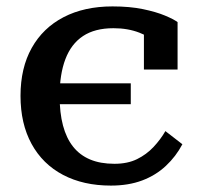

<svg xmlns="http://www.w3.org/2000/svg" viewBox="-20 -568 623 599"><path d="M126 -243V-308H388V-243ZM337 -57Q378 -57 407.5 -71.5Q437 -86 459 -109.5Q481 -133 496 -159L549 -118Q529 -80 497.5 -50.5Q466 -21 423.5 -5Q381 11 326 11Q240 11 176.5 -22.5Q113 -56 78.5 -119Q44 -182 44 -269Q44 -356 79 -418.5Q114 -481 178.5 -514.5Q243 -548 331 -548Q385 -548 426 -539.5Q467 -531 494.5 -519.5Q522 -508 534 -499V-351H429V-478Q441 -477 449.5 -472.5Q458 -468 463 -461Q468 -454 470 -446Q472 -438 471 -432Q451 -452 415 -466Q379 -480 334 -480Q276 -480 239 -455.5Q202 -431 184 -383.5Q166 -336 166 -269Q166 -216 176.5 -176.5Q187 -137 208 -110.5Q229 -84 261 -70.5Q293 -57 337 -57Z"/></svg>

Font: Roboto Serif Medium
Style: Regular
Weight: 500
Designer: Greg Gazdowicz
Foundry: Commercial Type
Version: Version 1.008